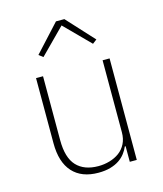

<svg xmlns="http://www.w3.org/2000/svg" viewBox="-113 -832 786 928"><g transform="rotate(-15 279.5 -368.0)"><path d="M424 -78H420Q413 -61 400.5 -44.5Q388 -28 369.5 -15.5Q351 -3 325 4.5Q299 12 265 12Q181 12 136 -37.5Q91 -87 91 -182V-508H126V-188Q126 -100 164 -59.5Q202 -19 273 -19Q302 -19 329.5 -27Q357 -35 378 -50.5Q399 -66 411.5 -90.5Q424 -115 424 -148V-508H459V0H424ZM297 -748 421 -613 400 -597 276 -722 152 -597 131 -613 255 -748Z"/></g></svg>

Font: IBM Plex Sans ExtLt
Style: Regular
Weight: 200
Designer: Mike Abbink, Paul van der Laan, Pieter van Rosmalen
Foundry: Bold Monday
Version: Version 3.005